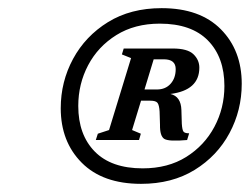

<svg xmlns="http://www.w3.org/2000/svg" viewBox="-20 -702 613 471"><path d="M376.5 -682Q470.5 -682 521.8 -630.2Q573 -578.5 573 -496.5Q573 -431.5 543 -375.5Q513 -319.5 457.5 -285.2Q402 -251 326 -251Q232 -251 180.5 -302.8Q129 -354.5 129 -436.5Q129 -501.5 159.2 -557.5Q189.5 -613.5 245 -647.8Q300.5 -682 376.5 -682ZM330 -289Q392 -289 436.8 -317Q481.5 -345 506 -391Q530.5 -437 530.5 -491Q530.5 -561.5 490 -602.8Q449.5 -644 372 -644Q310.5 -644 265.5 -616Q220.5 -588 196.2 -542Q172 -496 172 -442Q172 -371.5 212.5 -330.2Q253 -289 330 -289ZM444 -375 439 -358.5Q394.5 -354.5 383.2 -361.2Q372 -368 372.5 -396L371.5 -428.5Q370.5 -444 366.5 -449.5Q362.5 -455 348.5 -455H326L304 -383L325.5 -374L321 -358.5H215L220 -374L247.5 -383L301.5 -559.5L279 -568.5L283.5 -583H403.5Q440 -583 454.5 -569Q469 -555 469 -536Q469 -480.5 398 -471.5Q424 -465.5 425 -432L426 -398.5Q427 -383 430.2 -379Q433.5 -375 444 -375ZM382 -556.5H357L334.5 -482.5H365Q386 -482.5 398.5 -496.5Q411 -510.5 411 -532.5Q411 -556.5 382 -556.5Z"/></svg>

Font: Newsreader Text SemiBold
Style: Italic
Weight: 600
Italic angle: -17°
Designer: Hugues Gentile
Foundry: Production Type
Version: Version 1.001